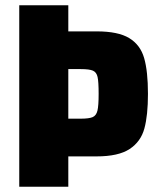

<svg xmlns="http://www.w3.org/2000/svg" viewBox="-20 -708 604 728"><path d="M53 -688H239V-589H347Q428 -589 470 -563.5Q512 -538 526.5 -488Q541 -438 541 -352Q541 -271 527.5 -221Q514 -171 471.5 -143Q429 -115 346 -115H239V0H53ZM354 -352Q354 -398 350 -416Q346 -434 332.5 -440Q319 -446 286 -446H239V-258H285Q318 -258 331.5 -264Q345 -270 349.5 -288.5Q354 -307 354 -352Z"/></svg>

Font: Saira Semi Condensed ExtraBold
Style: Regular
Weight: 800
Width: 4
Designer: Hector Gatti with collaboration of the Omnibus-Type team
Foundry: Omnibus-Type
Version: Version 1.001; ttfautohint (v1.8)